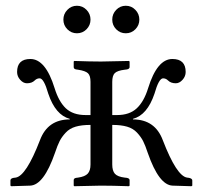

<svg xmlns="http://www.w3.org/2000/svg" viewBox="-20 -642 701 664"><path d="M16.1 0V-18.1Q16.1 -24.9 26.9 -26.9L34.2 -27.8Q70.3 -33.2 118.2 -157.2Q145 -229 221.2 -229V-231Q171.9 -244.1 147 -317.9Q131.8 -371.1 117.2 -371.1Q107.4 -371.1 100.1 -363.8Q90.3 -354 73.2 -354Q60.5 -354 49.8 -366Q39.1 -377.9 39.1 -393.1Q39.1 -438 85 -438Q137.7 -438 168.9 -336.9Q183.1 -291 207.5 -267.6Q232.4 -244.1 275.9 -244.1H293V-358.9Q293 -380.4 284.2 -388.7Q275.4 -397 250 -400.9L243.2 -401.9Q234.9 -403.3 234.9 -410.2V-429.2L236.8 -431.2Q293 -429.2 329.1 -429.2L425.8 -431.2L428.2 -429.2V-410.2Q428.2 -403.8 418.9 -401.9L411.1 -400.9Q386.2 -397.9 377 -389.2Q368.2 -380.4 368.2 -358.9V-244.1H384.8Q428.2 -244.1 453.1 -267.6Q478 -291 492.2 -336.9Q523.4 -438 576.2 -438Q622.1 -438 622.1 -393.1Q622.1 -377.9 611.3 -366Q600.6 -354 587.9 -354Q570.8 -354 561 -363.8Q553.7 -371.1 543.9 -371.1Q529.3 -371.1 514.2 -317.9Q489.3 -244.1 439.9 -231V-229Q516.1 -229 543 -157.2Q590.8 -33.2 627 -27.8L633.8 -26.9Q645 -24.4 645 -18.1V0L642.1 2L577.1 0Q529.8 -1.5 491.2 -112.8Q482.4 -139.2 474.9 -154.1Q467.3 -168.9 453.9 -183.3Q440.4 -197.8 419.7 -203.9Q398.9 -210 368.2 -210V-73.2Q368.2 -51.3 377.4 -41Q386.7 -30.8 411.1 -27.8L418.9 -26.9Q428.2 -24.9 428.2 -19V0L425.8 2Q368.2 0 329.1 0L236.8 2L234.9 0V-19Q234.9 -25.4 243.2 -26.9L250 -27.8Q273.9 -31.2 283.4 -41.5Q293 -51.8 293 -73.2V-210Q262.2 -210 241.5 -203.9Q220.7 -197.8 207.3 -183.3Q193.8 -168.9 186.3 -154.1Q178.7 -139.2 169.9 -112.8Q131.3 -1.5 84 0L19 2ZM212.9 -540.8Q199.2 -554.7 199.2 -574.2Q199.2 -593.8 212.9 -607.9Q226.6 -622.1 246.1 -622.1Q265.6 -622.1 279.3 -607.9Q293 -593.8 293 -574.2Q293 -554.7 279.3 -540.8Q265.6 -526.9 246.1 -526.9Q226.6 -526.9 212.9 -540.8ZM381.8 -540.8Q368.2 -554.7 368.2 -574.2Q368.2 -593.8 381.8 -607.9Q395.5 -622.1 415 -622.1Q434.6 -622.1 448.2 -607.9Q461.9 -593.8 461.9 -574.2Q461.9 -554.7 448.2 -540.8Q434.6 -526.9 415 -526.9Q395.5 -526.9 381.8 -540.8Z"/></svg>

Font: Linux Libertine Display G
Style: Regular
Weight: 400
Designer: Philipp H. Poll
Foundry: Philipp H. Poll
Version: Version 5.0.9